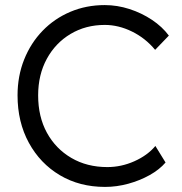

<svg xmlns="http://www.w3.org/2000/svg" viewBox="-20 -725 716 755"><path d="M393 10Q293 10 215.5 -36Q138 -82 93.5 -163.5Q49 -245 49 -350Q49 -426 75 -491Q101 -556 147.5 -604Q194 -652 256.5 -678.5Q319 -705 392 -705Q441 -705 489 -689.5Q537 -674 577.5 -647Q618 -620 644 -585L590 -529Q552 -575 499 -601Q446 -627 392 -627Q317 -627 257.5 -591.5Q198 -556 164 -493.5Q130 -431 130 -350Q130 -266 164.5 -203Q199 -140 260.5 -104Q322 -68 402 -68Q457 -68 508.5 -91Q560 -114 591 -151L631 -86Q607 -58 568.5 -36.5Q530 -15 484.5 -2.5Q439 10 393 10Z"/></svg>

Font: Lexend Deca Light
Style: Regular
Weight: 300
Designer: Bonnie Shaver-Troup, Thomas Jockin
Foundry: Lexend
Version: Version 1.008; ttfautohint (v1.8.4.7-5d5b)